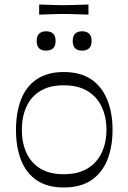

<svg xmlns="http://www.w3.org/2000/svg" viewBox="-20 -818 570 853"><path d="M263 15Q191 15 143.5 -17Q96 -49 73.5 -107Q51 -165 51 -241Q51 -318 73.5 -376Q96 -434 143.5 -466Q191 -498 263 -498Q337 -498 384.5 -466Q432 -434 456 -376Q480 -318 480 -241Q480 -165 456.5 -107Q433 -49 385 -17Q337 15 263 15ZM263 -44Q327 -44 369 -69.5Q411 -95 432 -140Q453 -185 453 -241Q453 -298 432 -343Q411 -388 369 -413.5Q327 -439 263 -439Q200 -439 158.5 -413.5Q117 -388 97 -343Q77 -298 77 -241Q77 -185 97 -140Q117 -95 158.5 -69.5Q200 -44 263 -44ZM185 -593Q143 -593 143 -636Q143 -658 154 -668.5Q165 -679 185 -679Q205 -679 216 -668.5Q227 -658 227 -636Q227 -614 216 -603.5Q205 -593 185 -593ZM345 -593Q303 -593 303 -636Q303 -658 314 -668.5Q325 -679 345 -679Q365 -679 376 -668.5Q387 -658 387 -636Q387 -614 376 -603.5Q365 -593 345 -593ZM154 -753V-798Q180 -797 198.5 -796.5Q217 -796 232.5 -795.5Q248 -795 262 -795Q278 -795 293 -795.5Q308 -796 327 -796.5Q346 -797 373 -798V-753Q346 -754 327 -754.5Q308 -755 292.5 -755.5Q277 -756 262 -756Q247 -756 232 -755.5Q217 -755 198.5 -754.5Q180 -754 154 -753Z"/></svg>

Font: Ojuju
Style: Regular
Weight: 400
Designer: Chisaokwu Joboson, Mirko Velimirovic
Foundry: Udi Foundry
Version: Version 1.000